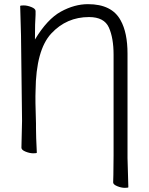

<svg xmlns="http://www.w3.org/2000/svg" viewBox="-20 -728 715 923"><path d="M593 32 597 172Q597 175 580 175Q563 175 543.5 167Q524 159 524 149Q525 138 525 113L526 19V-465Q526 -545 503.5 -595.5Q481 -646 408 -646Q300 -646 226.5 -567Q153 -488 151 -292Q149 -249 153 -134V-113Q153 -73 157 6Q157 9 140 9Q123 9 103 1Q83 -7 83 -18L86 -147L81 -558L77 -699Q77 -702 94 -702Q111 -702 131 -694Q151 -686 151 -675V-657Q148 -621 148 -538Q207 -636 272.5 -672Q338 -708 403 -708Q518 -708 560 -630Q593 -571 593 -470Z"/></svg>

Font: LXGW Bright GB
Style: Regular
Weight: 400
Designer: Christian Thalmann (Catharsis Fonts)
Foundry: LXGW / Christian Thalmann (Catharsis Fonts) / Fontworks Inc.
Version: Version 5.510